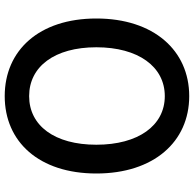

<svg xmlns="http://www.w3.org/2000/svg" viewBox="-24 -766 803 794"><g transform="rotate(-90 377.0 -368.5)"><path d="M377 13C566 13 698 -134 698 -371C698 -608 566 -750 377 -750C188 -750 57 -608 57 -371C57 -134 188 13 377 13ZM377 -88C255 -88 176 -198 176 -371C176 -544 255 -649 377 -649C499 -649 579 -544 579 -371C579 -198 499 -88 377 -88Z"/></g></svg>

Font: Noto Sans T Chinese Medium
Style: Regular
Weight: 500
Designer: Ryoko NISHIZUKA (kana & ideographs); Paul D. Hunt (Latin, Greek & Cyrillic); Wenlong ZHANG (bopomofo); Sandoll Communica
Foundry: Adobe Systems Incorporated
Version: Version 1.000;PS 1;hotconv 1.0.78;makeotf.lib2.5.61930